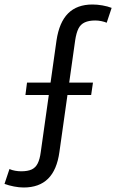

<svg xmlns="http://www.w3.org/2000/svg" viewBox="-80 -728 516 853"><path d="M25 105Q5 105 -18 100.5Q-41 96 -60 89L-38 23Q-27 28 -13 30.5Q1 33 14 33Q43 33 60.5 25Q78 17 87.5 -2Q97 -21 101 -52L171 -548Q183 -629 222.5 -668.5Q262 -708 331 -708Q352 -708 375 -704Q398 -700 416 -693L394 -627Q385 -631 371 -634Q357 -637 343 -637Q315 -637 296.5 -628.5Q278 -620 268.5 -601Q259 -582 254 -549L184 -53Q173 27 133.5 66Q94 105 25 105ZM40 -361H333L325 -306H33Z"/></svg>

Font: Pathway Extreme Condensed
Style: Italic
Weight: 400
Width: 3
Italic angle: -8°
Version: Version 1.001;gftools[0.9.26]